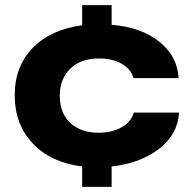

<svg xmlns="http://www.w3.org/2000/svg" viewBox="-20 -640 736 745"><path d="M298.8 85V5.9Q176.8 -9.3 106.9 -83.5Q37.1 -157.7 37.1 -270Q37.1 -382.8 107.2 -454.3Q177.2 -525.9 298.8 -542V-620.1H413.1V-543.9Q528.3 -534.2 598.4 -478Q668.5 -421.9 672.9 -336.9H498Q488.8 -371.6 452.6 -392.3Q416.5 -413.1 363.8 -413.1Q292.5 -413.1 252.2 -373Q211.9 -333 211.9 -269Q211.9 -201.2 252.7 -163.1Q293.5 -125 362.8 -125Q414.1 -125 451.7 -146Q489.3 -167 499 -203.1H674.8Q669.9 -118.7 597.2 -62.5Q524.4 -6.3 413.1 5.9V85Z"/></svg>

Font: Hubot Sans Expanded
Style: Bold
Weight: 700
Width: 7
Designer: Deni Anggara
Foundry: GitHub
Version: Version 1.001;gftools[0.9.31]